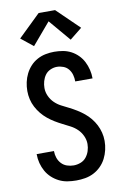

<svg xmlns="http://www.w3.org/2000/svg" viewBox="-105 -1037 710 1104"><g transform="rotate(-10 250.0 -485.0)"><path d="M249 8Q223 8 197.5 4Q172 0 149 -11.5Q126 -23 107 -40.5Q88 -58 75.5 -80.5Q63 -103 56.5 -128Q50 -153 50 -179Q50 -179 50 -179.5Q50 -180 50 -181H151Q151 -180 151 -180Q151 -180 151 -180Q151 -160 157.5 -141Q164 -122 177.5 -107.5Q191 -93 210 -86.5Q229 -80 249 -80Q269 -80 289 -87.5Q309 -95 322 -111Q335 -127 341.5 -147Q348 -167 348 -188Q348 -212 337.5 -235Q327 -258 309.5 -275Q292 -292 270 -303.5Q248 -315 226 -326Q204 -337 183.5 -349.5Q163 -362 144 -377.5Q125 -393 109.5 -412Q94 -431 82.5 -453Q71 -475 65.5 -499Q60 -523 60 -547Q60 -573 65.5 -598.5Q71 -624 82.5 -647Q94 -670 111.5 -689Q129 -708 152 -720.5Q175 -733 200.5 -738Q226 -743 251 -743Q277 -743 302 -738.5Q327 -734 349 -722.5Q371 -711 389 -693Q407 -675 418.5 -652.5Q430 -630 436 -605Q442 -580 442 -555Q442 -555 442 -554.5Q442 -554 442 -554H341Q341 -554 341 -554Q341 -554 341 -555Q341 -574 336 -592.5Q331 -611 319 -626Q307 -641 288.5 -648Q270 -655 251 -655Q232 -655 213 -646.5Q194 -638 182.5 -622Q171 -606 165.5 -586.5Q160 -567 160 -547Q160 -523 170.5 -500Q181 -477 198.5 -460Q216 -443 237.5 -432Q259 -421 281 -410Q303 -399 324 -386Q345 -373 364 -357.5Q383 -342 398.5 -323Q414 -304 425 -282.5Q436 -261 442 -237Q448 -213 448 -188Q448 -162 442 -136Q436 -110 424 -86.5Q412 -63 393 -44Q374 -25 350.5 -13Q327 -1 301 3.5Q275 8 249 8ZM143 -795 72 -852 202 -978H298L428 -852L357 -795L250 -921Z"/></g></svg>

Font: Zed Sans Semibold
Style: Regular
Weight: 600
Designer: Belleve Invis
Foundry: Belleve Invis
Version: Version 1.0.0; ttfautohint (v1.8.4)